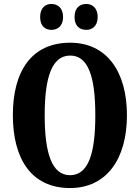

<svg xmlns="http://www.w3.org/2000/svg" viewBox="-20 -941 707 971"><path d="M417 -790C444 -790 474 -807 474 -855C474 -903 444 -921 417 -921C385 -921 357 -903 357 -855C357 -807 385 -790 417 -790ZM240 -790C269 -790 299 -807 299 -855C299 -903 269 -921 240 -921C211 -921 183 -903 183 -855C183 -807 211 -790 240 -790ZM334 10C519 10 622 -137 622 -358C622 -580 519 -725 335 -725C139 -725 45 -580 45 -359C45 -137 139 10 334 10ZM334 -55C242 -55 206 -167 206 -358C206 -549 242 -660 335 -660C428 -660 462 -549 462 -358C462 -167 428 -55 334 -55Z"/></svg>

Font: Noto Serif Devanagari ExtraCondensed ExtraBold
Style: Regular
Weight: 800
Width: 2
Designer: Universal Thirst, Indian Type Foundry and the Monotype Design Team
Foundry: Monotype Imaging Inc.
Version: Version 2.004